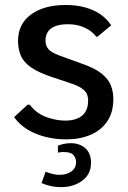

<svg xmlns="http://www.w3.org/2000/svg" viewBox="-20 -560 525 785"><path d="M251.5 9.8Q183.6 9.8 127 -13.2Q70.3 -36.1 37.6 -81.1L92.8 -131.8H101.6Q129.9 -95.2 170.2 -81.1Q210.4 -66.9 246.1 -66.9Q291.5 -66.9 315.9 -87.4Q340.3 -107.9 340.3 -148.9Q340.3 -164.1 334.7 -176.5Q329.1 -189 312 -200.2Q294.9 -211.4 260.7 -222.2L197.8 -243.2Q137.7 -262.7 106.7 -284.7Q75.7 -306.6 64.7 -333.5Q53.7 -360.4 53.7 -393.6Q53.7 -461.4 106.4 -500.5Q159.2 -539.6 249 -539.6Q292.5 -539.6 327.9 -529.8Q363.3 -520 390.4 -501.5Q417.5 -482.9 434.6 -456.5L378.9 -410.2H373.5Q356 -433.1 326.2 -447Q296.4 -460.9 258.3 -460.9Q226.1 -460.9 205.8 -452.9Q185.5 -444.8 175.8 -429.9Q166 -415 166 -394.5Q166 -371.6 179.9 -356.9Q193.8 -342.3 241.7 -326.2L309.1 -301.8Q365.7 -282.7 394.5 -259.8Q423.3 -236.8 433.3 -210.7Q443.4 -184.6 443.4 -155.3Q443.4 -100.6 418.5 -64Q393.6 -27.3 350.1 -8.8Q306.6 9.8 251.5 9.8ZM229 205.1Q188 205.1 149.9 188.5L166.5 142.1Q181.6 148.4 196.3 151.6Q210.9 154.8 223.6 154.8Q252.9 154.8 272 140.9Q291 127 291 103Q291 86.9 280.5 74.2Q270 61.5 240.7 61.5Q235.8 61.5 229.7 62Q223.6 62.5 216.8 64V35.6Q243.2 25.4 269.5 25.4Q304.7 25.4 328.4 45.7Q352.1 65.9 352.1 106Q352.1 152.3 316.4 178.7Q280.8 205.1 229 205.1Z"/></svg>

Font: Comme Medium
Style: Regular
Weight: 500
Version: Version 1.000;gftools[0.9.27]